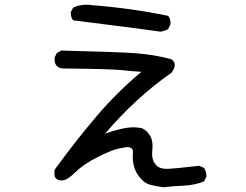

<svg xmlns="http://www.w3.org/2000/svg" viewBox="-20 -727 1040 813"><path d="M671 66Q646 62 620.5 56.5Q595 51 577 30Q542 -7 542 -64L543 -83Q543 -104 519 -104Q511 -104 482.5 -98Q454 -92 394.5 -62.5Q335 -33 299.5 2Q264 37 242 37Q210 37 210 7L211 -8Q306 -138 392 -238.5Q478 -339 579 -423Q538 -425 497 -430Q456 -435 248 -437Q211 -439 211 -477V-483L221 -503L240 -513Q487 -507 561.5 -501Q636 -495 706 -476Q720 -466 720 -452Q720 -438 706 -419Q552 -311 425 -161Q500 -188 546 -188Q555 -188 574 -185.5Q593 -183 612 -158Q626 -138 626 -109L624 -76Q624 -47 639.5 -29.5Q655 -12 684 -12Q711 -12 824 -25L844 -16Q854 -1 854 18V21L844 41Q805 57 759.5 59Q714 61 671 66ZM659 -593Q567 -606 474.5 -617.5Q382 -629 290 -641Q280 -652 280 -670V-676L290 -695Q315 -707 346 -707Q358 -707 370 -705Q530 -693 692 -660Q702 -648 702 -631V-625L692 -604Q677 -595 659 -593Z"/></svg>

Font: Xiaolai SC
Style: Regular
Weight: 400
Designer: Nozomi Seto 瀬戸のぞみ
Version: Version 3.11;December 4, 2020;FontCreator 13.0.0.2613 64-bit